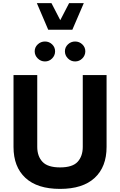

<svg xmlns="http://www.w3.org/2000/svg" viewBox="-20 -1188 758 1213"><path d="M212.9 -1168 284.7 -1000H437L509.3 -1168H416.5L360.8 -1060.5L305.2 -1168ZM199.2 -863.8Q199.2 -837.9 218.5 -818.8Q237.8 -799.8 264.2 -799.8Q290.5 -799.8 309.3 -818.8Q328.1 -837.9 328.1 -863.8Q328.1 -889.6 309.3 -907.7Q290.5 -925.8 264.2 -925.8Q237.8 -925.8 218.5 -907.7Q199.2 -889.6 199.2 -863.8ZM390.1 -863.8Q390.1 -837.9 409.2 -818.8Q428.2 -799.8 454.6 -799.8Q481 -799.8 500 -818.8Q519 -837.9 519 -863.8Q519 -889.6 500 -907.7Q481 -925.8 454.6 -925.8Q428.2 -925.8 409.2 -907.7Q390.1 -889.6 390.1 -863.8ZM502.9 -713.9V-260.3Q502.9 -201.2 470.5 -165.8Q438 -130.4 359.6 -130.4Q281.2 -130.4 248.3 -165.8Q215.3 -201.2 215.3 -260.3V-713.9H65.4V-259.8Q65.4 -133.7 140.6 -64.2Q215.8 5.4 359.4 5.4Q502.9 5.4 578.1 -64.2Q653.3 -133.7 653.3 -259.8V-713.9Z"/></svg>

Font: Estedad-FD-VF Thin
Style: Regular
Weight: 100
Designer: Amin Abedi
Version: Version 5.0